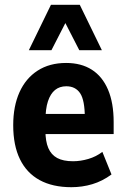

<svg xmlns="http://www.w3.org/2000/svg" viewBox="-20 -768 526 799"><path d="M277 11Q199 11 145 -18.5Q91 -48 63 -105.5Q35 -163 35 -247Q35 -326 61 -384Q87 -442 136.5 -474Q186 -506 255 -506Q318 -506 362 -478Q406 -450 429.5 -395Q453 -340 453 -260V-210H152V-294H347L333 -277Q333 -351 313.5 -380Q294 -409 256 -409Q228 -409 209 -393.5Q190 -378 179.5 -346.5Q169 -315 169 -263V-225Q169 -180 181 -152Q193 -124 218 -110.5Q243 -97 284 -97Q315 -97 347.5 -106.5Q380 -116 406 -136L444 -42Q406 -14 364 -1.5Q322 11 277 11ZM100 -559 192 -748H312L404 -559H310L252 -672L194 -559Z"/></svg>

Font: Nunito Sans 10pt Condensed ExtraBold
Style: Regular
Weight: 800
Width: 3
Designer: Vernon Adams
Foundry: Vernon Adams
Version: Version 3.101;gftools[0.9.27]